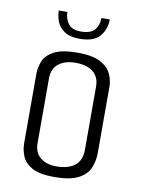

<svg xmlns="http://www.w3.org/2000/svg" viewBox="-74 -672 532 727"><g transform="rotate(10 191.5 -308.0)"><path d="M185 4Q128 4 99.5 -12Q71 -28 61 -52.5Q51 -77 51 -103V-368Q51 -394 61 -418.5Q71 -443 101.5 -459Q132 -475 192 -475Q248 -475 278.5 -459Q309 -443 320.5 -418.5Q332 -394 332 -368V-115Q332 -83 320.5 -56Q309 -29 277 -12.5Q245 4 185 4ZM185 -37Q231 -37 256.5 -56.5Q282 -76 282 -119V-360Q282 -398 257.5 -417Q233 -436 191 -436Q150 -436 125.5 -417Q101 -398 101 -360V-112Q101 -74 125 -55.5Q149 -37 185 -37ZM189 -528Q151 -528 130 -542.5Q109 -557 101 -578Q93 -599 93 -620H126Q126 -595 140 -575.5Q154 -556 189 -556Q227 -556 242 -574.5Q257 -593 257 -620H289Q289 -582 266 -555Q243 -528 189 -528Z"/></g></svg>

Font: Smooch Sans
Style: Regular
Weight: 400
Designer: Robert E. Leuschke
Foundry: Robert E. Leuschke
Version: Version 1.010; ttfautohint (v1.8.3)